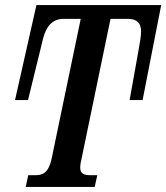

<svg xmlns="http://www.w3.org/2000/svg" viewBox="-20 -734 653 754"><path d="M81 0H352L362 -46H336C312 -46 295 -51 295 -75C295 -88 298 -102 302 -119L414 -660H481C518 -660 534 -644 534 -610C534 -594 529 -562 525 -542L489 -341H540L613 -714H123L39 -341H90L149 -582C161 -629 184 -660 231 -660H297L183 -112C170 -52 146 -46 117 -46H91Z"/></svg>

Font: Noto Serif Condensed Semi
Style: Italic
Weight: 600
Width: 3
Italic angle: -12°
Designer: Monotype Design Team
Foundry: Monotype Imaging Inc.
Version: Version 1.901